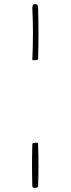

<svg xmlns="http://www.w3.org/2000/svg" viewBox="-20 -723 340 916"><path d="M134.3 -39.1Q137.7 -40 141.4 -41Q145 -42 148.9 -42H155.3Q161.6 -42 161.6 -39.1Q162.6 -11.2 163.1 16.6Q163.6 44.4 163.6 72.8Q163.6 96.2 163.1 119.4Q162.6 142.6 161.6 166.5Q159.2 170.9 155 172.1Q150.9 173.3 147 173.3Q142.6 173.3 139.6 172.6Q136.7 171.9 134.3 166.5Q132.8 115.2 132.8 64Q132.8 12.2 134.3 -39.1ZM161.6 -439.5Q157.7 -437 154.1 -436.5Q150.4 -436 147 -436Q145 -436 142.8 -435.8Q140.6 -435.5 138.7 -435.5Q134.3 -435.5 134.3 -438.5Q137.2 -502 137.2 -567.4Q137.2 -624.5 134.3 -682.6Q134.3 -685.1 134.5 -688.5Q134.8 -691.9 135.5 -695.1Q136.2 -698.2 137.9 -700.4Q139.6 -702.6 143.1 -702.6H153.8Q155.3 -702.6 158.4 -699Q161.6 -695.3 161.6 -687.5Q162.6 -657.7 163.1 -628.2Q163.6 -598.6 163.6 -568.8Q163.6 -536.1 163.1 -503.9Q162.6 -471.7 161.6 -439.5Z"/></svg>

Font: IM FELL French Canon
Style: Italic
Weight: 400
Italic angle: -17°
Designer: Igino Marini
Foundry: Igino Marini
Version: 3.00